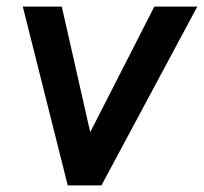

<svg xmlns="http://www.w3.org/2000/svg" viewBox="-20 -561 617 581"><path d="M185 0 49 -541H167L253 -161L447 -541H577L287 0Z"/></svg>

Font: Plus Jakarta Sans SemiBold
Style: Italic
Weight: 600
Italic angle: -8°
Designer: Gumpita Rahayu
Foundry: Tokotype
Version: Version 2.071; ttfautohint (v1.8.4.7-5d5b);gftools[0.9.29]